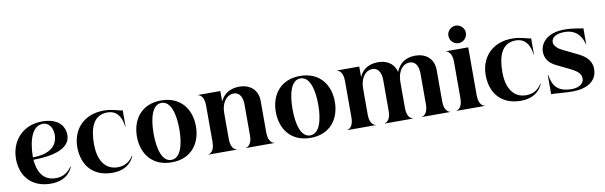

<svg xmlns="http://www.w3.org/2000/svg" viewBox="-51 -1330 5851 1858"><g transform="rotate(-10 2874.5 -401.0)"><path d="M334 12C500 12 544 -99 550 -118L547 -120C519 -79 472 -32 391 -32C265 -32 214 -125 205 -245C391 -246 570 -287 570 -424C570 -514 508 -596 351 -596C160 -596 40 -458 40 -282C40 -116 140 12 334 12ZM204 -269C205 -440 252 -572 354 -572C416 -572 450 -513 450 -450C450 -347 381 -270 204 -269Z M938 12C1104 12 1148 -99 1154 -118L1151 -120C1123 -73 1076 -32 999 -32C866 -32 808 -144 808 -292C808 -440 846 -572 988 -572C1038 -572 1071 -552 1092 -526C1124 -487 1132 -434 1136 -406H1139V-566C1110 -566 1044 -596 958 -596C754 -596 644 -458 644 -292C644 -116 744 12 938 12Z M1520 12C1714 12 1810 -126 1810 -292C1810 -458 1714 -596 1520 -596C1326 -596 1230 -458 1230 -292C1230 -126 1326 12 1520 12ZM1394 -292C1394 -440 1428 -572 1520 -572C1612 -572 1647 -440 1647 -292C1647 -144 1612 -12 1520 -12C1428 -12 1394 -144 1394 -292Z M1941.5 -474V-112C1941.5 -11 1885.5 -1.5 1880 -1.5V0H2163V-1.5C2157.5 -1.5 2101.5 -11 2101.5 -112V-371C2101.5 -469 2152.5 -540 2223.5 -540C2258.5 -540 2281.5 -521 2294.5 -495C2307.5 -468 2309.5 -435 2309.5 -410V-112C2309.5 -11 2253.5 -1.5 2248 -1.5V0H2531V-1.5C2525.5 -1.5 2469.5 -11 2469.5 -112V-423C2469.5 -480 2449.5 -523 2417.5 -552C2384.5 -581 2339.5 -596 2289.5 -596C2179.5 -596 2125.5 -538 2101.5 -482V-586H1880V-584.5C1885.5 -584.5 1941.5 -575 1941.5 -474Z M2885 12C3079 12 3175 -126 3175 -292C3175 -458 3079 -596 2885 -596C2691 -596 2595 -458 2595 -292C2595 -126 2691 12 2885 12ZM2759 -292C2759 -440 2793 -572 2885 -572C2977 -572 3012 -440 3012 -292C3012 -144 2977 -12 2885 -12C2793 -12 2759 -144 2759 -292Z M3977 0H4260V-1.5C4254.5 -1.5 4198.5 -11 4198.5 -112V-423C4198.5 -480 4178.5 -523 4146.5 -552C4113.5 -581 4068.5 -596 4018.5 -596C3908.5 -596 3857.5 -538 3827.5 -470C3819.5 -504 3802.5 -532 3780.5 -552C3747.5 -581 3702.5 -596 3652.5 -596C3542.5 -596 3490.5 -538 3466.5 -482V-586H3245V-584.5C3250.5 -584.5 3306.5 -575 3306.5 -474V-112C3306.5 -11 3250.5 -1.5 3245 -1.5V0H3528V-1.5C3522.5 -1.5 3466.5 -11 3466.5 -112V-371C3466.5 -469 3515.5 -540 3586.5 -540C3621.5 -540 3644.5 -521 3657.5 -495C3670.5 -468 3672.5 -435 3672.5 -410V-112C3672.5 -11 3616.5 -1.5 3611 -1.5V0H3894V-1.5C3888.5 -1.5 3832.5 -11 3832.5 -112V-371C3832.5 -469 3881.5 -540 3952.5 -540C3987.5 -540 4010.5 -521 4023.5 -495C4036.5 -468 4038.5 -435 4038.5 -410V-112C4038.5 -11 3982.5 -1.5 3977 -1.5Z M4377.5 -474V-112C4377.5 -11 4321.5 -1.5 4316 -1.5V0H4599V-1.5C4593.5 -1.5 4537.5 -11 4537.5 -112V-586H4316V-584.5C4321.5 -584.5 4377.5 -575 4377.5 -474ZM4453.5 -642C4500.5 -642 4539.5 -681 4539.5 -728C4539.5 -775 4500.5 -814 4453.5 -814C4406.5 -814 4367.5 -775 4367.5 -728C4367.5 -681 4406.5 -642 4453.5 -642Z M4951 12C5117 12 5161 -99 5167 -118L5164 -120C5136 -73 5089 -32 5012 -32C4879 -32 4821 -144 4821 -292C4821 -440 4859 -572 5001 -572C5051 -572 5084 -552 5105 -526C5137 -487 5145 -434 5149 -406H5152V-566C5123 -566 5057 -596 4971 -596C4767 -596 4657 -458 4657 -292C4657 -116 4757 12 4951 12Z M5459 10C5595 10 5701 -45 5701 -169C5701 -228 5672 -286 5580 -331L5431 -404C5379 -429 5351 -462 5351 -492C5351 -541 5400 -570 5480 -570C5537 -570 5584 -552 5618 -513C5639 -488 5655 -456 5665 -414H5667V-574C5641 -574 5577 -594 5480 -594C5313 -594 5241 -501 5241 -418C5241 -357 5270 -306 5344 -270L5465 -211C5549 -170 5575 -143 5575 -96C5575 -55 5538 -14 5454 -14C5366 -14 5318 -42 5291 -81C5269 -112 5260 -151 5253 -188H5249V0C5326 0 5366 10 5459 10Z"/></g></svg>

Font: Beautique Display Medium
Style: Bold
Weight: 900
Designer: Nhat-Quang Ngo
Version: Version 1.100;Glyphs 3.2.3 (3260)